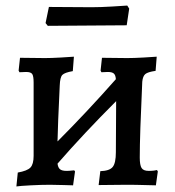

<svg xmlns="http://www.w3.org/2000/svg" viewBox="-20 -665 629 691"><path d="M548 -48 541 2Q531 2 500.5 1Q470 0 434 0L335 1L341 -49Q374 -50 385.5 -64Q397 -78 397 -117L398 -301Q282 -185 187 -76Q189 -61 196.5 -55.5Q204 -50 219 -50Q229 -50 236.5 -51Q244 -52 247 -52L250 -48L243 2Q234 2 209 1Q184 0 160 0Q129 0 90.5 2Q52 4 39 6L44 -44Q78 -50 89.5 -62Q101 -74 101 -104V-368Q101 -391 96 -398.5Q91 -406 74 -406L50 -405L47 -411L52 -457L142 -456Q164 -456 199.5 -458Q235 -460 246 -461L242 -409Q213 -404 204.5 -395.5Q196 -387 195 -357Q188 -212 187 -156Q291 -260 397 -380Q396 -395 389.5 -400.5Q383 -406 368 -406L345 -405L342 -411L347 -457L438 -456Q461 -456 497 -458Q533 -460 544 -461L540 -410Q512 -406 503 -398.5Q494 -391 492 -371Q483 -178 483 -98Q483 -71 489.5 -60.5Q496 -50 515 -50Q526 -50 534 -51Q542 -52 545 -53ZM144 -582 156 -640 310 -639Q341 -639 383 -641.5Q425 -644 438 -645L445 -634L436 -574L294 -573L152 -572Z"/></svg>

Font: Alegreya Medium
Style: Regular
Weight: 500
Designer: Juan Pablo del Peral
Foundry: Huerta Tipografica
Version: Version 2.007; ttfautohint (v1.6)